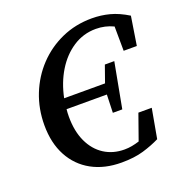

<svg xmlns="http://www.w3.org/2000/svg" viewBox="-126 -791 872 918"><g transform="rotate(-20 310.0 -331.5)"><path d="M339 17Q252 17 187.5 -18.5Q123 -54 87.5 -120Q52 -186 52 -277Q52 -360 81 -433Q110 -506 162.5 -561.5Q215 -617 285.5 -648.5Q356 -680 439 -680Q486 -680 529.5 -668.5Q573 -657 620 -628L597 -482H530L529 -606Q487 -626 440 -626Q376 -626 323.5 -591.5Q271 -557 235.5 -498.5Q200 -440 185 -366H393L423 -451H471L428 -221H380L383 -313H178Q177 -304 176.5 -294.5Q176 -285 176 -275Q176 -201 201 -147.5Q226 -94 270.5 -65.5Q315 -37 373 -37Q393 -37 411.5 -40.5Q430 -44 449 -50L495 -180H563L536 -30Q498 -11 451 3Q404 17 339 17Z"/></g></svg>

Font: Source Serif Pro SemiBold
Style: Italic
Weight: 600
Italic angle: -12°
Designer: Frank Grießhammer
Foundry: Adobe Systems Incorporated
Version: Version 3.001;hotconv 1.0.111;makeotfexe 2.5.65597